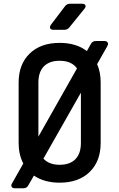

<svg xmlns="http://www.w3.org/2000/svg" viewBox="-20 -970 640 1030"><path d="M60 40Q47 40 42.5 32Q38 24 45 13L105 -93Q80 -140 80 -203V-527Q80 -625 139 -682.5Q198 -740 300 -740Q389 -740 446 -696L468 -735Q476 -750 495 -750H540Q553 -750 557.5 -742Q562 -734 556 -723L501 -626Q520 -583 520 -528V-203Q520 -105 461 -47.5Q402 10 300 10Q218 10 162 -28L132 24Q124 40 105 40ZM186 -527V-237L393 -603Q364 -644 300 -644Q245 -644 215.5 -614Q186 -584 186 -527ZM300 -86Q355 -86 384.5 -116Q414 -146 414 -203V-473L213 -119Q243 -86 300 -86ZM268 -810Q254 -810 249.5 -817.5Q245 -825 253 -837L329 -937Q339 -950 356 -950H420Q434 -950 438 -942Q442 -934 433 -923L352 -823Q342 -810 325 -810Z"/></svg>

Font: Pitagon Sans Mono SemiBold
Style: Regular
Weight: 600
Monospace: yes
Designer: Travis Tran
Foundry: Pitagon
Version: Version 1.001; ttfautohint (v1.8.4.7-5d5b);gftools[0.9.26]